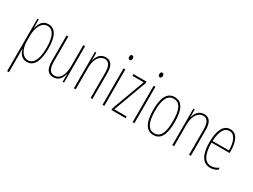

<svg xmlns="http://www.w3.org/2000/svg" viewBox="-63 -1448 3167 2404"><g transform="rotate(30 1521.0 -246.0)"><path d="M228 -537C143 -537 110 -472 93 -404H91L90 -527H71V232H97V-37C97 -69 96 -95 95 -107H98C111 -53 146 10 225 10C317 10 378 -75 378 -270C378 -450 326 -537 228 -537ZM227 -512C313 -512 353 -424 353 -270C353 -79 294 -15 226 -15C152 -15 97 -98 97 -219V-292C97 -416 145 -512 227 -512Z M760 -527H734V-228C734 -82 684 -15 608 -15C550 -15 518 -60 518 -167V-527H492V-159C492 -45 528 10 606 10C691 10 723 -54 737 -112H739L740 0H760Z M1056 -537C976 -537 939 -474 925 -415H923L922 -527H902V0H928V-311C928 -445 987 -513 1056 -513C1110 -513 1144 -471 1144 -365V0H1170V-375C1170 -488 1129 -537 1056 -537Z M1330 -724C1310 -724 1304 -706 1304 -690C1304 -672 1312 -656 1329 -656C1345 -656 1355 -670 1355 -691C1355 -707 1349 -724 1330 -724ZM1342 -527H1316V0H1342Z M1651 0V-25H1472L1648 -504V-527H1459V-502H1621L1445 -24V0Z M1765 -724C1745 -724 1739 -706 1739 -690C1739 -672 1747 -656 1764 -656C1780 -656 1790 -670 1790 -691C1790 -707 1784 -724 1765 -724ZM1777 -527H1751V0H1777Z M2208 -264C2208 -433 2166 -537 2053 -537C1947 -537 1897 -444 1897 -266C1897 -80 1951 10 2055 10C2157 10 2208 -77 2208 -264ZM1923 -266C1923 -424 1961 -512 2053 -512C2149 -512 2182 -418 2182 -265C2182 -94 2142 -15 2054 -15C1964 -15 1923 -102 1923 -266Z M2479 -537C2399 -537 2362 -474 2348 -415H2346L2345 -527H2325V0H2351V-311C2351 -445 2410 -513 2479 -513C2533 -513 2567 -471 2567 -365V0H2593V-375C2593 -488 2552 -537 2479 -537Z M2857 -537C2756 -537 2709 -429 2709 -264C2709 -94 2761 10 2876 10C2917 10 2952 -3 2980 -22V-52C2945 -27 2911 -15 2876 -15C2781 -15 2734 -106 2735 -273H2996V-301C2996 -421 2962 -537 2857 -537ZM2857 -512C2940 -512 2973 -414 2972 -297H2736C2742 -442 2787 -512 2857 -512Z"/></g></svg>

Font: Noto Sans Malayalam ExtraCondensed Thin
Style: Regular
Weight: 100
Width: 2
Designer: Jelle Bosma - Monotype Design Team
Foundry: Monotype Imaging Inc.
Version: Version 2.104